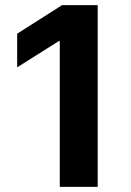

<svg xmlns="http://www.w3.org/2000/svg" viewBox="-20 -727 509 747"><path d="M360.1 0H212.6V-567.1H208.7L46.8 -465V-595.9L221.5 -707H360.1Z"/></svg>

Font: Pretendard JP Variable
Style: Regular
Weight: 400
Designer: Base glyphs from Inter by Rasmus Andersson; Hangul glyphs from Noto Sans CJK(Source Han Sans) by Jang Soo-young and Kang
Foundry: Kil Hyung-jin
Version: Version 1.307;Glyphs 3.2 (3192)